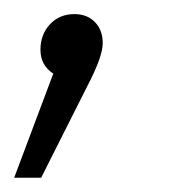

<svg xmlns="http://www.w3.org/2000/svg" viewBox="-41 -101 245 271"><path d="M64 -81.1Q82 -81.1 93 -69.8Q104 -58.6 104 -40Q104 -21 82 21L17.1 149.9H-21L34.2 2.9Q16.1 -8.8 16.1 -30.8Q16.1 -52.2 29.5 -66.7Q43 -81.1 64 -81.1Z"/></svg>

Font: Fira Sans Compressed Light
Style: Italic
Weight: 300
Width: 3
Italic angle: -8°
Designer: Carrois Corporate & Edenspiekermann AG
Foundry: Carrois Corporate GbR & Edenspiekermann AG
Version: Version 4.203;PS 004.203;hotconv 1.0.88;makeotf.lib2.5.64775